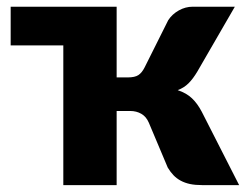

<svg xmlns="http://www.w3.org/2000/svg" viewBox="-20 -538 718 558"><path d="M675 0H568Q547.5 0 532.2 -3.2Q517 -6.5 505 -13Q493 -19.5 484 -29Q475 -38.5 467.5 -51L412.5 -181.5Q405 -199 390.8 -207.2Q376.5 -215.5 358 -215.5H319V0H164V-406H11V-518.5H319V-313H351Q372 -313 382.2 -319.8Q392.5 -326.5 400.5 -342.5L469 -479.5Q480.5 -497 499.8 -507.8Q519 -518.5 540 -518.5H662.5L553.5 -330Q541 -309 528 -296Q515 -283 496.5 -276Q522 -267.5 538 -252.2Q554 -237 566.5 -213Z"/></svg>

Font: Lato 2
Style: Regular
Weight: 900
Designer: Lukasz Dziedzic with Adam Twardoch and Botio Nikoltchev
Foundry: tyPoland Lukasz Dziedzic
Version: Version 2.015; 2015-08-06; http://www.latofonts.com/